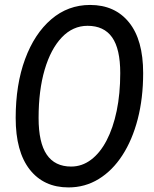

<svg xmlns="http://www.w3.org/2000/svg" viewBox="-20 -762 640 796"><path d="M264 15Q161.5 15 103.2 -59.2Q45 -133.5 45 -273Q45 -411.5 84 -517Q123 -622.5 192.5 -682Q262 -741.5 353.5 -741.5Q456.5 -741.5 515 -669Q573.5 -596.5 573.5 -459Q573.5 -355 551 -268.2Q528.5 -181.5 487.2 -118Q446 -54.5 389.2 -19.8Q332.5 15 264 15ZM275 -71.5Q320 -71.5 357.5 -99.8Q395 -128 422 -179.8Q449 -231.5 463.8 -302.5Q478.5 -373.5 478.5 -459Q478.5 -559.5 444.8 -607.2Q411 -655 343 -655Q282 -655 236.2 -607Q190.5 -559 165.2 -473.2Q140 -387.5 140 -273Q140 -170.5 173.8 -121Q207.5 -71.5 275 -71.5Z"/></svg>

Font: Spline Sans Mono
Style: Italic
Weight: 400
Italic angle: -4°
Monospace: yes
Designer: Eben Sorkin, Mirko Velimirovic
Foundry: Sorkin Type
Version: Version 1.004